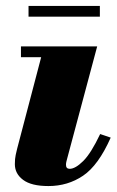

<svg xmlns="http://www.w3.org/2000/svg" viewBox="-20 -616 392 646"><path d="M76 -596H316V-560H76ZM352.5 -153Q311 -59.5 259.5 -24.8Q208 10 143 10Q85.5 10 57.8 -10.8Q30 -31.5 30 -63.5Q30 -82.5 32.8 -94.5Q35.5 -106.5 37.5 -115L118.5 -423.5H50.5V-460H307L206 -82.5Q205 -78.5 203.5 -72.8Q202 -67 202 -61.5Q202 -48 214.5 -48Q233.5 -48 260 -74.2Q286.5 -100.5 317 -165Z"/></svg>

Font: Bodoni* 06pt Fatface
Style: Italic
Weight: 900
Italic angle: -13°
Version: Version 2.3